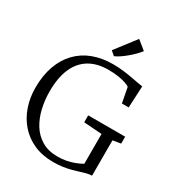

<svg xmlns="http://www.w3.org/2000/svg" viewBox="-228 -1124 1175 1275"><g transform="rotate(30 360.0 -486.0)"><path d="M375 11Q292 11 227.2 -17.5Q162.5 -46 117.8 -96.8Q73 -147.5 49.8 -214.8Q26.5 -282 26.5 -359Q26.5 -453 52.8 -526Q79 -599 127.5 -649.2Q176 -699.5 244 -725.2Q312 -751 396 -751Q435 -751 472.2 -746.8Q509.5 -742.5 542.2 -736.5Q575 -730.5 599.5 -725.8Q624 -721 636.5 -720L628.5 -554H576.5L554.5 -669.5Q547 -675.5 525.5 -683.5Q504 -691.5 469 -697.5Q434 -703.5 387.5 -703.5Q302.5 -703.5 242.8 -667.8Q183 -632 151.8 -561.2Q120.5 -490.5 120.5 -385Q120.5 -319 134.8 -256.5Q149 -194 180 -144Q211 -94 260.8 -64.5Q310.5 -35 381.5 -35Q417 -35 448.2 -41Q479.5 -47 507.5 -57.8Q535.5 -68.5 560.5 -82.5V-311L422 -321V-374H705.5V-321L644.5 -311V-40Q624 -39.5 603.2 -34Q582.5 -28.5 559 -21Q535.5 -13.5 508.2 -6.2Q481 1 448 6Q415 11 375 11ZM373 -800 341.5 -827 461.5 -983 529 -928Q516.5 -911.5 497.5 -892.2Q478.5 -873 456.5 -854.5Q434.5 -836 413 -821.5Q391.5 -807 374 -800Z"/></g></svg>

Font: Merriweather 20pt Light
Style: Regular
Weight: 300
Version: Version 2.100